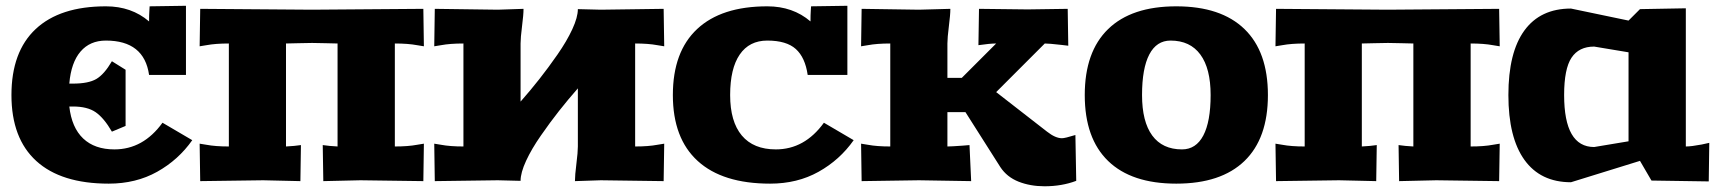

<svg xmlns="http://www.w3.org/2000/svg" viewBox="-20 -632 6011 671"><path d="M629.9 -611.8V-370.1H501Q483.9 -490.2 350.1 -490.2Q294.4 -490.2 261.5 -451.9Q228.5 -413.6 222.2 -339.8H234.9Q289.1 -339.8 316.7 -356Q344.2 -372.1 371.1 -418L418.9 -388.2V-191.9L371.1 -171.9Q343.3 -219.7 314.5 -239.7Q285.6 -259.8 234.9 -259.8H222.2Q230.5 -186 270.8 -147.9Q311 -109.9 379.9 -109.9Q480.5 -109.9 547.9 -203.1L651.9 -142.1Q603.5 -73.2 529.3 -31.7Q455.1 9.8 359.9 9.8Q193.8 9.8 106.9 -69.3Q20 -148.4 20 -299.8Q20 -451.2 104.7 -530.5Q189.5 -609.9 350.1 -609.9Q439.5 -609.9 501 -557.1Q501 -581.1 502 -594.2L502.9 -609.9Z M1459.5 -601.1 1461.4 -470.2 1437.5 -474.1Q1406.2 -480 1359.9 -480V-120.1Q1406.2 -120.1 1437.5 -126L1461.4 -129.9L1459.5 1L1239.7 -2L1109.9 1L1107.9 -125L1131.8 -122.1Q1157.7 -120.1 1159.7 -120.1V-480Q1151.9 -480 1118.2 -481Q1084.5 -481.9 1070.8 -481.9Q1057.1 -481.9 1022.5 -481Q987.8 -480 979.5 -480V-120.1Q981.9 -120.1 1007.8 -122.1L1031.7 -125L1029.8 1L899.9 -2L679.7 1L677.7 -129.9L701.7 -126Q732.9 -120.1 779.8 -120.1V-480Q732.9 -480 701.7 -474.1L677.7 -470.2L679.7 -601.1L1069.8 -598.1Z M2299.3 -601.1 2301.3 -470.2 2277.3 -474.1Q2246.1 -480 2199.7 -480V-120.1Q2246.1 -120.1 2277.3 -126L2301.3 -129.9L2299.3 1L2079.6 -2L1989.3 1Q1989.3 -19.5 1994.4 -59.8Q1999.5 -100.1 1999.5 -120.1V-323.2Q1964.4 -283.2 1933.6 -244.1Q1902.8 -205.1 1870.4 -158.4Q1837.9 -111.8 1818.6 -70.1Q1799.3 -28.3 1799.3 0L1719.7 -2L1499.5 1L1497.6 -129.9L1521.5 -126Q1552.7 -120.1 1599.6 -120.1V-480Q1552.7 -480 1521.5 -474.1L1497.6 -470.2L1499.5 -601.1L1719.7 -598.1L1809.6 -601.1Q1809.6 -580.6 1804.4 -540.3Q1799.3 -500 1799.3 -480V-276.9Q1834.5 -316.9 1865.2 -356Q1896 -395 1928.5 -441.7Q1960.9 -488.3 1980.2 -530Q1999.5 -571.8 1999.5 -600.1L2079.6 -598.1Z M2941.4 -611.8V-370.1H2802.7Q2793.9 -431.2 2761.2 -460.7Q2728.5 -490.2 2661.6 -490.2Q2598.6 -490.2 2565.2 -441.4Q2531.7 -392.6 2531.7 -299.8Q2531.7 -207 2572.5 -158.4Q2613.3 -109.9 2691.4 -109.9Q2792 -109.9 2859.4 -203.1L2963.4 -142.1Q2915 -73.2 2840.8 -31.7Q2766.6 9.8 2671.4 9.8Q2505.4 9.8 2418.5 -69.3Q2331.5 -148.4 2331.5 -299.8Q2331.5 -451.2 2416.3 -530.5Q2501 -609.9 2661.6 -609.9Q2751 -609.9 2812.5 -557.1Q2812.5 -581.1 2813.5 -594.2L2814.5 -609.9Z M3711.4 -601.1 3713.4 -472.2 3689 -475.1Q3646 -480 3631.3 -480L3461.4 -310.1L3639.2 -171.9Q3668.5 -148.9 3691.4 -148.9Q3701.7 -148.9 3738.3 -160.2L3741.2 0Q3690.9 19 3630.4 19Q3580.6 19 3539.8 2.9Q3499 -13.2 3476.1 -47.9L3354 -240.2H3291V-120.1Q3304.2 -120.1 3344.2 -123L3368.2 -125L3374 1L3191.4 -2L2991.2 1L2989.3 -129.9L3013.2 -126Q3044.4 -120.1 3091.3 -120.1V-480Q3044.4 -480 3013.2 -474.1L2989.3 -470.2L2991.2 -601.1L3191.4 -598.1L3301.3 -601.1Q3301.3 -580.6 3296.1 -540.3Q3291 -500 3291 -480V-359.9H3341.3L3461.4 -480Q3439.5 -480 3399.4 -474.1L3401.4 -601.1L3571.3 -599.1Z M4329.1 -530.5Q4411.1 -451.2 4411.1 -299.8Q4411.1 -148.4 4329.1 -69.3Q4247.1 9.8 4090.8 9.8Q3934.6 9.8 3852.8 -69.3Q3771 -148.4 3771 -299.8Q3771 -451.2 3852.8 -530.5Q3934.6 -609.9 4090.8 -609.9Q4247.1 -609.9 4329.1 -530.5ZM4070.8 -490.2Q4022 -490.2 3996.6 -441.7Q3971.2 -393.1 3971.2 -299.8Q3971.2 -207 4006.8 -158.4Q4042.5 -109.9 4110.8 -109.9Q4159.7 -109.9 4185.3 -158.4Q4210.9 -207 4210.9 -299.8Q4210.9 -392.6 4175 -441.4Q4139.2 -490.2 4070.8 -490.2Z M5219.2 -601.1 5221.2 -470.2 5197.3 -474.1Q5166 -480 5119.6 -480V-120.1Q5166 -120.1 5197.3 -126L5221.2 -129.9L5219.2 1L4999.5 -2L4869.6 1L4867.7 -125L4891.6 -122.1Q4917.5 -120.1 4919.4 -120.1V-480Q4911.6 -480 4877.9 -481Q4844.2 -481.9 4830.6 -481.9Q4816.9 -481.9 4782.2 -481Q4747.6 -480 4739.3 -480V-120.1Q4741.7 -120.1 4767.6 -122.1L4791.5 -125L4789.6 1L4659.7 -2L4439.5 1L4437.5 -129.9L4461.4 -126Q4492.7 -120.1 4539.6 -120.1V-480Q4492.7 -480 4461.4 -474.1L4437.5 -470.2L4439.5 -601.1L4829.6 -598.1Z M5871.6 -603V-120.1Q5891.1 -120.1 5927.2 -127L5953.6 -132.8L5951.7 2L5751.5 -1L5711.4 -69.8L5470.2 4.9Q5363.8 4.9 5307.6 -73.2Q5251.5 -151.4 5251.5 -299.8Q5251.5 -448.7 5307.4 -525.4Q5363.3 -602.1 5470.2 -602.1L5671.4 -560.1L5711.4 -600.1ZM5671.4 -449.2 5551.3 -469.2Q5498 -469.2 5472.2 -430.4Q5446.3 -391.6 5446.3 -299.8Q5446.3 -118.2 5551.3 -118.2L5671.4 -138.2Z"/></svg>

Font: Zantroke
Style: Regular
Weight: 500
Foundry: gluk
Version: Version 0.36